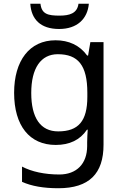

<svg xmlns="http://www.w3.org/2000/svg" viewBox="-20 -760 655 1020"><path d="M452 -740H397C390 -688 348 -677 296 -677C235 -677 201 -685 195 -740H141C146 -658 195 -606 294 -606C390 -606 445 -660 452 -740ZM275 -546C137 -546 55 -438 55 -267C55 -92 137 10 276 10C349 10 405 -16 442 -71H446C445 -59 443 -21 443 -5V16C443 110 387 167 295 167C218 167 148 152 97 125V206C148 229 212 240 290 240C454 240 530 162 530 9V-536H460L448 -465H443C403 -520 345 -546 275 -546ZM287 -472C395 -472 444 -413 444 -267V-246C444 -117 397 -62 289 -62C195 -62 146 -134 146 -266C146 -398 197 -472 287 -472Z"/></svg>

Font: Noto Sans EgyptHiero
Style: Regular
Weight: 400
Designer: Monotype Design Team
Foundry: Monotype Imaging Inc.
Version: Version 2.002